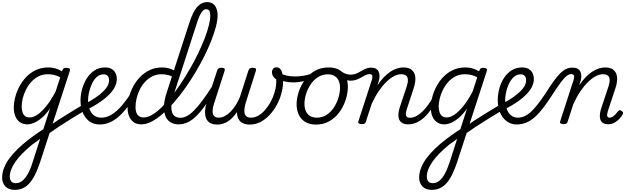

<svg xmlns="http://www.w3.org/2000/svg" viewBox="-84 -1154 5918 1808"><path d="M54 634Q-2 634 -33 601.5Q-64 569 -64 519Q-64 474 -46.5 428.5Q-29 383 4 338Q37 293 84 247.5Q131 202 191 156Q214 139 235.5 123Q257 107 279.5 92Q302 77 324 63L387 -132Q349 -78 311 -45.5Q273 -13 238 2Q203 17 174 17Q134 17 105.5 -2Q77 -21 61.5 -56.5Q46 -92 46 -141Q46 -186 59 -237.5Q72 -289 98 -338.5Q124 -388 163 -429Q202 -470 254.5 -494.5Q307 -519 372 -519Q393 -519 415.5 -515Q438 -511 459.5 -502.5Q481 -494 500 -482L504 -493Q509 -506 516.5 -510.5Q524 -515 540 -515Q565 -515 571.5 -506.5Q578 -498 572 -482L293 375Q271 441 246.5 490Q222 539 193.5 571Q165 603 130.5 618.5Q96 634 54 634ZM65 571Q97 571 125.5 549Q154 527 179 482Q204 437 224 371L294 153Q281 163 267.5 173Q254 183 241 192Q228 201 215 211Q164 253 125.5 292.5Q87 332 61 369.5Q35 407 21.5 442Q8 477 8 509Q8 528 14.5 542.5Q21 557 34 564Q47 571 65 571ZM195 -48Q231 -48 271 -76Q311 -104 354.5 -158Q398 -212 440 -293L483 -426Q449 -444 421 -449.5Q393 -455 367 -455Q317 -455 277.5 -434.5Q238 -414 208.5 -380.5Q179 -347 159 -306.5Q139 -266 129.5 -225Q120 -184 120 -149Q120 -119 128.5 -95.5Q137 -72 153.5 -60Q170 -48 195 -48Z M715 -113Q656 -78 595 -40.5Q534 -3 474.5 36Q415 75 359 115Q353 119 348.5 112Q344 105 341.5 93.5Q339 82 342 69.5Q345 57 355 50Q407 13 464.5 -24.5Q522 -62 582.5 -98.5Q643 -135 704 -172Q710 -176 715.5 -169.5Q721 -163 723.5 -151Q726 -139 724.5 -128.5Q723 -118 715 -113Z M695 -164Q731 -183 773.5 -208Q816 -233 854.5 -263.5Q893 -294 918 -327.5Q943 -361 943 -398Q943 -424 930.5 -439Q918 -454 890 -454Q878 -454 872.5 -464Q867 -474 868.5 -487Q870 -500 879 -509.5Q888 -519 905 -519Q942 -519 966.5 -505Q991 -491 1003.5 -466.5Q1016 -442 1016 -410Q1016 -371 997 -334.5Q978 -298 946 -265.5Q914 -233 875 -205Q836 -177 794.5 -153.5Q753 -130 717 -111Z M855 18Q819 18 790.5 6.5Q762 -5 740.5 -26Q719 -47 704 -75Q689 -103 681.5 -136.5Q674 -170 674 -207Q674 -257 688.5 -312Q703 -367 731.5 -413.5Q760 -460 804 -489.5Q848 -519 906 -519Q916 -519 920 -509.5Q924 -500 921 -487Q918 -474 910 -464Q902 -454 891 -454Q856 -454 828.5 -430Q801 -406 783 -368Q765 -330 755 -287.5Q745 -245 745 -208Q745 -174 753 -145Q761 -116 776 -93.5Q791 -71 815.5 -58.5Q840 -46 872 -46Q920 -46 969 -76Q1018 -106 1068.5 -166Q1119 -226 1174 -317Q1178 -325 1189 -323Q1200 -321 1208 -313.5Q1216 -306 1211 -295Q1167 -214 1123 -155Q1079 -96 1035.5 -57.5Q992 -19 947.5 -0.5Q903 18 855 18Z M1247 17Q1186 17 1151.5 -25.5Q1117 -68 1117 -141Q1117 -187 1130.5 -239Q1144 -291 1170.5 -340.5Q1197 -390 1236.5 -430.5Q1276 -471 1328 -495Q1380 -519 1443 -519Q1470 -519 1496 -513Q1522 -507 1547 -495Q1572 -483 1593 -464L1577 -408Q1538 -437 1504.5 -446Q1471 -455 1438 -455Q1389 -455 1350 -435Q1311 -415 1281 -382Q1251 -349 1231 -308Q1211 -267 1201.5 -224.5Q1192 -182 1192 -144Q1192 -116 1200 -94Q1208 -72 1225 -60Q1242 -48 1268 -48Q1305 -48 1347.5 -72.5Q1390 -97 1436 -141Q1482 -185 1528.5 -243Q1575 -301 1620 -369Q1665 -437 1706.5 -509Q1748 -581 1782 -652Q1816 -723 1842 -789.5Q1868 -856 1882 -912Q1896 -968 1896 -1007Q1896 -1036 1887 -1051.5Q1878 -1067 1858 -1067Q1842 -1067 1827.5 -1054Q1813 -1041 1798.5 -1011.5Q1784 -982 1768 -930L1552 -263Q1535 -208 1531 -166.5Q1527 -125 1536 -98Q1545 -71 1565 -58Q1585 -45 1615 -45Q1628 -45 1631.5 -35.5Q1635 -26 1632 -14Q1629 -2 1620.5 7.5Q1612 17 1599 17Q1554 17 1522 -2.5Q1490 -22 1474 -60.5Q1458 -99 1460 -154Q1462 -209 1485 -280L1701 -945Q1733 -1044 1773 -1089Q1813 -1134 1867 -1134Q1900 -1134 1921 -1119Q1942 -1104 1953.5 -1075.5Q1965 -1047 1965 -1007Q1965 -964 1949.5 -904Q1934 -844 1906 -772.5Q1878 -701 1840 -625Q1802 -549 1756 -472Q1710 -395 1659 -323Q1608 -251 1554.5 -190Q1501 -129 1447.5 -82Q1394 -35 1343.5 -9Q1293 17 1247 17Z M1599 17Q1586 17 1580.5 7.5Q1575 -2 1577 -14Q1579 -26 1589 -35.5Q1599 -45 1617 -45Q1646 -45 1678 -62.5Q1710 -80 1745.5 -116Q1781 -152 1822.5 -208Q1864 -264 1913 -340Q1921 -352 1932 -350.5Q1943 -349 1949 -340.5Q1955 -332 1949 -320Q1896 -229 1850.5 -164.5Q1805 -100 1763.5 -60Q1722 -20 1681.5 -1.5Q1641 17 1599 17Z M1962 19Q1919 19 1892.5 2.5Q1866 -14 1855.5 -43.5Q1845 -73 1847 -110.5Q1849 -148 1862 -187L1961 -490Q1966 -503 1974 -509.5Q1982 -516 2000 -516Q2023 -516 2029.5 -508.5Q2036 -501 2030 -484L1932 -180Q1920 -145 1918 -114Q1916 -83 1929.5 -64.5Q1943 -46 1977 -46Q2004 -46 2032 -60.5Q2060 -75 2086.5 -101.5Q2113 -128 2135.5 -163.5Q2158 -199 2175 -240L2255 -489Q2260 -503 2268 -509.5Q2276 -516 2292 -516Q2318 -516 2324 -508Q2330 -500 2325 -485L2238 -212Q2228 -182 2221.5 -152Q2215 -122 2217.5 -98Q2220 -74 2234.5 -60Q2249 -46 2280 -46Q2317 -46 2351 -66.5Q2385 -87 2414 -121Q2443 -155 2465.5 -196.5Q2488 -238 2500 -280Q2512 -318 2515.5 -349Q2519 -380 2517 -407Q2495 -422 2486 -438Q2477 -454 2477 -474Q2477 -493 2488 -506.5Q2499 -520 2519 -520Q2547 -520 2562 -495.5Q2577 -471 2579 -426Q2582 -404 2581.5 -378.5Q2581 -353 2577 -325.5Q2573 -298 2564 -269Q2550 -216 2522 -165Q2494 -114 2455.5 -72.5Q2417 -31 2370 -6Q2323 19 2267 19Q2226 19 2199 4Q2172 -11 2160 -37Q2148 -63 2147 -98Q2123 -62 2094 -35.5Q2065 -9 2031.5 5Q1998 19 1962 19Z M2676 -378Q2637 -378 2599 -386.5Q2561 -395 2526 -417Q2521 -421 2521.5 -431Q2522 -441 2526.5 -451.5Q2531 -462 2538 -467.5Q2545 -473 2552 -468Q2578 -450 2615.5 -442Q2653 -434 2692 -434Q2728 -434 2766 -439.5Q2804 -445 2839.5 -456.5Q2875 -468 2905 -485Q2912 -489 2915 -479.5Q2918 -470 2916 -457Q2914 -444 2905 -439Q2851 -410 2792.5 -394Q2734 -378 2676 -378Z M2891 19Q2832 19 2791 -5.5Q2750 -30 2729.5 -73.5Q2709 -117 2709 -172Q2709 -226 2728 -286Q2747 -346 2785 -399.5Q2823 -453 2879.5 -486Q2936 -519 3012 -519Q3070 -519 3110.5 -496Q3151 -473 3171.5 -431.5Q3192 -390 3192 -335Q3192 -295 3180.5 -247Q3169 -199 3145.5 -152Q3122 -105 3086 -66.5Q3050 -28 3001 -4.5Q2952 19 2891 19ZM2899 -46Q2953 -46 2994 -74Q3035 -102 3062.5 -145.5Q3090 -189 3104 -237.5Q3118 -286 3118 -327Q3118 -368 3104.5 -396Q3091 -424 3065.5 -439Q3040 -454 3004 -454Q2950 -454 2908.5 -426.5Q2867 -399 2839 -356Q2811 -313 2797 -265.5Q2783 -218 2783 -177Q2783 -136 2796.5 -106.5Q2810 -77 2836.5 -61.5Q2863 -46 2899 -46Z M3217 -394Q3202 -394 3182 -399Q3162 -404 3143.5 -413.5Q3125 -423 3111 -433Q3103 -440 3101 -451Q3099 -462 3102.5 -471Q3106 -480 3113.5 -484.5Q3121 -489 3130 -481Q3158 -462 3179.5 -456.5Q3201 -451 3220 -451Q3247 -451 3270.5 -461Q3294 -471 3316 -484Q3338 -497 3360.5 -507Q3383 -517 3408 -517Q3420 -517 3425 -507.5Q3430 -498 3429 -486Q3428 -474 3419.5 -465Q3411 -456 3396 -456Q3378 -456 3358.5 -447Q3339 -438 3317.5 -425Q3296 -412 3271 -403Q3246 -394 3217 -394Z M3760 17Q3726 17 3704.5 4.5Q3683 -8 3674.5 -29.5Q3666 -51 3667.5 -79.5Q3669 -108 3680 -142L3747 -343Q3758 -378 3757 -403Q3756 -428 3740.5 -441.5Q3725 -455 3693 -455Q3662 -455 3627 -437Q3592 -419 3555 -383.5Q3518 -348 3482.5 -296Q3447 -244 3415 -174L3361 -7Q3358 4 3349.5 9.5Q3341 15 3322 15Q3308 15 3297 9Q3286 3 3291 -12L3417 -400Q3426 -428 3421 -442Q3416 -456 3397 -456Q3385 -456 3380 -465Q3375 -474 3376.5 -486Q3378 -498 3386.5 -507.5Q3395 -517 3409 -517Q3437 -517 3454 -508Q3471 -499 3479.5 -483Q3488 -467 3489.5 -446.5Q3491 -426 3486 -402L3470 -351Q3500 -395 3531 -427Q3562 -459 3593 -479.5Q3624 -500 3655 -509.5Q3686 -519 3715 -519Q3765 -519 3793 -496Q3821 -473 3826.5 -429.5Q3832 -386 3811 -322L3750 -136Q3733 -87 3739.5 -66Q3746 -45 3778 -45Q3790 -45 3795 -35.5Q3800 -26 3798 -14Q3796 -2 3786.5 7.5Q3777 17 3760 17Z M3760 17Q3747 17 3741.5 7.5Q3736 -2 3738 -14Q3740 -26 3750 -35.5Q3760 -45 3778 -45Q3806 -45 3835 -60Q3864 -75 3892.5 -102.5Q3921 -130 3948 -167Q3975 -204 3998 -249Q4004 -261 4015 -260.5Q4026 -260 4033.5 -251.5Q4041 -243 4037 -231Q4010 -174 3979 -128.5Q3948 -83 3913 -50.5Q3878 -18 3839.5 -0.5Q3801 17 3760 17Z M3981 634Q3925 634 3894 601.5Q3863 569 3863 519Q3863 474 3880.5 428.5Q3898 383 3931 338Q3964 293 4011 247.5Q4058 202 4118 156Q4141 139 4162.5 123Q4184 107 4206.5 92Q4229 77 4251 63L4314 -132Q4276 -78 4238 -45.5Q4200 -13 4165 2Q4130 17 4101 17Q4061 17 4032.5 -2Q4004 -21 3988.5 -56.5Q3973 -92 3973 -141Q3973 -186 3986 -237.5Q3999 -289 4025 -338.5Q4051 -388 4090 -429Q4129 -470 4181.5 -494.5Q4234 -519 4299 -519Q4320 -519 4342.5 -515Q4365 -511 4386.5 -502.5Q4408 -494 4427 -482L4431 -493Q4436 -506 4443.5 -510.5Q4451 -515 4467 -515Q4492 -515 4498.5 -506.5Q4505 -498 4499 -482L4220 375Q4198 441 4173.5 490Q4149 539 4120.5 571Q4092 603 4057.5 618.5Q4023 634 3981 634ZM3992 571Q4024 571 4052 549Q4080 527 4104.5 483Q4129 439 4151 371L4221 153Q4208 163 4194.5 173Q4181 183 4168 192Q4155 201 4142 211Q4091 253 4052.5 292.5Q4014 332 3988 369.5Q3962 407 3948.5 442Q3935 477 3935 509Q3935 528 3941.5 542.5Q3948 557 3961 564Q3974 571 3992 571ZM4122 -48Q4158 -48 4198 -76Q4238 -104 4281.5 -158Q4325 -212 4367 -293L4410 -426Q4376 -444 4348 -449.5Q4320 -455 4294 -455Q4244 -455 4204.5 -434.5Q4165 -414 4135.5 -380.5Q4106 -347 4086 -306.5Q4066 -266 4056.5 -225Q4047 -184 4047 -149Q4047 -119 4055.5 -95.5Q4064 -72 4080.5 -60Q4097 -48 4122 -48Z M4642 -113Q4583 -78 4522 -40.5Q4461 -3 4401.5 36Q4342 75 4286 115Q4280 119 4275.5 112Q4271 105 4268.5 93.5Q4266 82 4269 69.5Q4272 57 4282 50Q4334 13 4391.5 -24.5Q4449 -62 4509.5 -98.5Q4570 -135 4631 -172Q4637 -176 4642.5 -169.5Q4648 -163 4650.5 -151Q4653 -139 4651.5 -128.5Q4650 -118 4642 -113Z M4622 -164Q4658 -183 4700.5 -208Q4743 -233 4781.5 -263.5Q4820 -294 4845 -327.5Q4870 -361 4870 -398Q4870 -424 4857.5 -439Q4845 -454 4817 -454Q4805 -454 4799.5 -464Q4794 -474 4795.5 -487Q4797 -500 4806 -509.5Q4815 -519 4832 -519Q4869 -519 4893.5 -505Q4918 -491 4930.5 -466.5Q4943 -442 4943 -410Q4943 -371 4924 -334.5Q4905 -298 4873 -265.5Q4841 -233 4802 -205Q4763 -177 4721.5 -153.5Q4680 -130 4644 -111Z M4780 18Q4747 18 4719.5 6Q4692 -6 4670 -27Q4648 -48 4633 -76.5Q4618 -105 4610.5 -139Q4603 -173 4603 -210Q4603 -261 4616.5 -315Q4630 -369 4659 -415.5Q4688 -462 4731.5 -490.5Q4775 -519 4833 -519Q4843 -519 4847.5 -509.5Q4852 -500 4849.5 -487Q4847 -474 4838.5 -464Q4830 -454 4817 -454Q4790 -454 4767 -438.5Q4744 -423 4726.5 -397Q4709 -371 4697.5 -339.5Q4686 -308 4679.5 -275Q4673 -242 4673 -212Q4673 -179 4681 -148.5Q4689 -118 4704 -95Q4719 -72 4741 -59Q4763 -46 4792 -46Q4831 -46 4866 -65Q4901 -84 4936 -121Q4971 -158 5009.5 -211.5Q5048 -265 5092 -335Q5130 -393 5160 -429Q5190 -465 5214 -484Q5238 -503 5260 -510Q5282 -517 5303 -517Q5315 -517 5319.5 -507.5Q5324 -498 5322 -486Q5320 -474 5312 -465Q5304 -456 5290 -456Q5277 -456 5261 -445.5Q5245 -435 5225.5 -413Q5206 -391 5182 -358Q5158 -325 5130 -281Q5080 -203 5037.5 -146.5Q4995 -90 4954.5 -53.5Q4914 -17 4871.5 0.5Q4829 18 4780 18Z M5222 15Q5208 15 5197 9Q5186 3 5191 -12L5317 -400Q5326 -428 5321 -442Q5316 -456 5297 -456Q5285 -456 5280 -465Q5275 -474 5277 -486Q5279 -498 5287 -507.5Q5295 -517 5309 -517Q5337 -517 5354 -508Q5371 -499 5379.5 -483Q5388 -467 5389.5 -446.5Q5391 -426 5386 -402L5370 -351Q5400 -395 5431 -427Q5462 -459 5493.5 -479.5Q5525 -500 5556 -509.5Q5587 -519 5616 -519Q5665 -519 5693 -496Q5721 -473 5726.5 -429.5Q5732 -386 5711 -322L5641 -111Q5635 -91 5633.5 -76Q5632 -61 5637.5 -53.5Q5643 -46 5655 -46Q5671 -46 5685 -55Q5699 -64 5711.5 -77.5Q5724 -91 5735 -105Q5741 -113 5748.5 -115.5Q5756 -118 5768 -110Q5782 -102 5783 -93Q5784 -84 5779 -75Q5769 -57 5749.5 -36Q5730 -15 5703.5 0.5Q5677 16 5644 16Q5610 16 5592 3Q5574 -10 5568 -32.5Q5562 -55 5565.5 -83Q5569 -111 5580 -142L5647 -343Q5658 -378 5657 -403Q5656 -428 5640.5 -441.5Q5625 -455 5593 -455Q5562 -455 5527 -437Q5492 -419 5455 -383.5Q5418 -348 5382.5 -296Q5347 -244 5315 -174L5261 -7Q5258 4 5249.5 9.5Q5241 15 5222 15Z"/></svg>

Font: Playwrite CU Light
Style: Regular
Weight: 300
Designer: Veronika Burian, José Scaglione
Foundry: TypeTogether
Version: Version 1.002